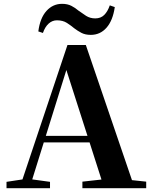

<svg xmlns="http://www.w3.org/2000/svg" viewBox="-20 -982 794 1002"><path d="M180 -818Q189 -888 222.5 -925Q256 -962 304 -962Q332 -962 352.5 -951.5Q373 -941 389 -927Q408 -913 429 -899.5Q450 -886 477 -886Q506 -886 524 -904Q542 -922 553 -954L579 -945Q569 -875 536 -837.5Q503 -800 454 -800Q425 -800 405 -810.5Q385 -821 368 -834Q350 -849 329 -862.5Q308 -876 277 -876Q253 -876 234 -859Q215 -842 204 -810ZM14 0V-33L113 -48H132L241 -33V0ZM82 0 332 -747H428L683 0H524L315 -652H336L333 -638L134 0ZM194 -239 202 -273H522L530 -239ZM410 0V-34L545 -49H602L743 -34V0Z"/></svg>

Font: Noto Serif SC ExtraLight ExtraBold
Style: Regular
Weight: 800
Version: Version 2.002-H1;hotconv 1.1.0;makeotfexe 2.6.0